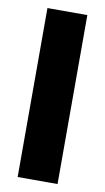

<svg xmlns="http://www.w3.org/2000/svg" viewBox="-80 -716 414 756"><g transform="rotate(10 127.0 -338.0)"><path d="M206.5 -675.5H47V0H206.5Z"/></g></svg>

Font: Anek Odia Medium ExtraBold
Style: Regular
Weight: 800
Version: Version 1.003